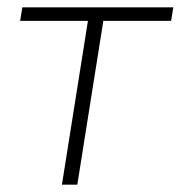

<svg xmlns="http://www.w3.org/2000/svg" viewBox="-20 -504 493 524"><path d="M149 0 220 -447H35L41 -484H453L447 -447H262L191 0Z"/></svg>

Font: Nunito Sans ExtraLight
Style: Italic
Weight: 200
Italic angle: -9°
Designer: Vernon Adams
Foundry: Vernon Adams
Version: Version 3.006; ttfautohint (v1.8.3)